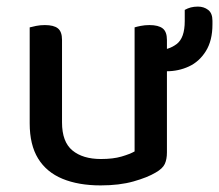

<svg xmlns="http://www.w3.org/2000/svg" viewBox="-20 -548 664 582"><path d="M70 -174V-260H168V-177Q168 -118 199.5 -92Q231 -66 286 -66Q323 -66 348.5 -73.5Q374 -81 388 -89V-260H486V-86Q486 -65 479.5 -51Q473 -37 452 -25Q427 -10 384.5 2Q342 14 285 14Q218 14 169.5 -6Q121 -26 95.5 -67.5Q70 -109 70 -174ZM486 -210H388V-465Q394 -467 406.5 -469.5Q419 -472 433 -472Q460 -472 473 -462Q486 -452 486 -427ZM168 -210H70V-465Q77 -467 89.5 -469.5Q102 -472 116 -472Q143 -472 155.5 -462Q168 -452 168 -427ZM485 -332H467Q463 -339 460.5 -359Q458 -379 458 -396Q491 -396 515.5 -414.5Q540 -433 540 -484V-518Q549 -523 558.5 -525.5Q568 -528 580 -528Q598 -528 611 -518Q624 -508 624 -485V-474Q624 -425 604 -393Q584 -361 552.5 -346.5Q521 -332 485 -332Z"/></svg>

Font: Baloo Tamma 2 Medium
Style: Regular
Weight: 500
Designer: Divya Kowshik, Shuchita Grover and Ek Type
Foundry: Ek Type
Version: Version 1.700